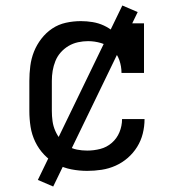

<svg xmlns="http://www.w3.org/2000/svg" viewBox="-20 -615 640 700"><path d="M298 8Q269 8 240.5 2.5Q212 -3 186.5 -16.5Q161 -30 141 -51Q121 -72 108.5 -98Q96 -124 91.5 -152.5Q87 -181 87 -210V-320Q87 -347 90.5 -374.5Q94 -402 104 -427Q114 -452 131 -474Q148 -496 170.5 -511Q193 -526 220 -532Q247 -538 275 -538Q296 -538 317.5 -534.5Q339 -531 358.5 -522Q378 -513 394.5 -499Q411 -485 423 -467V-530H505V-349H423Q423 -373 415 -396Q407 -419 389.5 -435Q372 -451 348.5 -458Q325 -465 301 -465Q283 -465 264.5 -461Q246 -457 230 -447.5Q214 -438 201.5 -424Q189 -410 182 -392.5Q175 -375 172 -357Q169 -339 169 -320V-210Q169 -192 171.5 -173.5Q174 -155 181.5 -138Q189 -121 200.5 -106.5Q212 -92 227.5 -82.5Q243 -73 261 -69.5Q279 -66 298 -66Q322 -66 345.5 -72Q369 -78 387.5 -94Q406 -110 415.5 -133Q425 -156 425 -181Q425 -181 425 -181Q425 -181 425 -181H507Q507 -181 507 -181Q507 -181 507 -181Q507 -154 500.5 -128Q494 -102 480 -79.5Q466 -57 446 -39.5Q426 -22 401.5 -11Q377 0 350.5 4Q324 8 298 8ZM174 65 118 41 426 -595 482 -571Z"/></svg>

Font: Iosevka Slab Extended
Style: Regular
Weight: 400
Width: 7
Monospace: yes
Designer: Belleve Invis
Foundry: Belleve Invis
Version: Version 11.1.1; ttfautohint (v1.8.3)